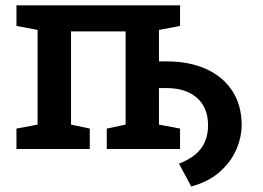

<svg xmlns="http://www.w3.org/2000/svg" viewBox="-20 -548 968 706"><path d="M683.1 137.7 638.2 53.7Q674.3 40 698 20.3Q721.7 0.5 733.4 -26.4Q745.1 -53.2 745.1 -87.9Q744.6 -152.8 703.9 -188.5Q663.1 -224.1 592.8 -224.1H564.5V-89.8L642.1 -75.2V0H372.6V-75.2L441.9 -89.8V-432.6H241.2V-89.8L310.1 -75.2V0H40.5V-75.2L118.2 -89.8V-438L40.5 -452.6V-528.3H118.2H642.1V-452.6L564.5 -438V-322.3H592.8Q675.3 -322.3 737.1 -294.7Q798.8 -267.1 833.5 -214.8Q868.2 -162.6 868.7 -88.9Q868.2 -41 847.7 4.6Q827.1 50.3 786.1 85.7Q745.1 121.1 683.1 137.7Z"/></svg>

Font: Roboto Slab LO Medium
Style: Regular
Weight: 500
Designer: Google
Version: Version 2.000